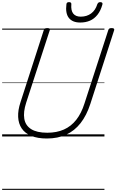

<svg xmlns="http://www.w3.org/2000/svg" viewBox="-20 -1278 1090 1798"><path d="M419 19Q332 19 273 -5.5Q214 -30 183.5 -75Q153 -120 150 -183Q147 -246 172 -321L390 -996Q393 -1006 400 -1010.5Q407 -1015 423 -1015Q437 -1015 443.5 -1010.5Q450 -1006 446 -995L225 -316Q197 -229 207.5 -166Q218 -103 271.5 -69Q325 -35 423 -35Q511 -35 578.5 -65Q646 -95 694 -156Q742 -217 771 -309L994 -996Q997 -1006 1003.5 -1010.5Q1010 -1015 1026 -1015Q1055 -1015 1049 -995L826 -305Q791 -197 734.5 -125Q678 -53 599.5 -17Q521 19 419 19ZM731 -1067Q659 -1067 625 -1110Q591 -1153 602 -1238Q603 -1249 609 -1253.5Q615 -1258 627 -1258Q638 -1258 643.5 -1253Q649 -1248 648 -1238Q643 -1179 666 -1150.5Q689 -1122 736 -1122Q793 -1122 833.5 -1152Q874 -1182 891 -1238Q896 -1249 902 -1253.5Q908 -1258 919 -1258Q931 -1258 936.5 -1252.5Q942 -1247 939 -1236Q923 -1178 893 -1140Q863 -1102 822.5 -1084.5Q782 -1067 731 -1067ZM0 490H958V500H0ZM0 -20H958V0H0ZM0 -505H958V-500H0ZM0 -1010H958V-1000H0Z"/></svg>

Font: Playwrite NZ Guides
Style: Regular
Weight: 400
Designer: Veronika Burian, José Scaglione
Foundry: TypeTogether
Version: Version 1.003